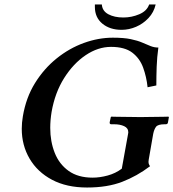

<svg xmlns="http://www.w3.org/2000/svg" viewBox="-20 -826 773 856"><path d="M674 -806Q666 -771 642 -745.5Q618 -720 586.5 -706.5Q555 -693 522 -693Q470 -693 436.5 -720.5Q403 -748 403 -795V-806H434Q436 -777 463 -762.5Q490 -748 530 -748Q567 -748 601 -762.5Q635 -777 645 -806ZM663 -229 643 -114Q641 -103 643 -96.5Q645 -90 649 -85Q591 -41 525 -15.5Q459 10 368 10Q277 10 212 -24.5Q147 -59 112 -118.5Q77 -178 77 -252Q77 -279 82 -308Q96 -391 136 -455.5Q176 -520 232.5 -565.5Q289 -611 354 -634.5Q419 -658 483 -658Q532 -658 563 -651.5Q594 -645 614.5 -636Q635 -627 651.5 -620.5Q668 -614 686 -614Q680 -571 678.5 -528.5Q677 -486 677 -445L638 -437Q633 -484 618 -525Q603 -566 569.5 -591.5Q536 -617 475 -617Q417 -617 362 -580Q307 -543 266 -478Q225 -413 210 -327Q204 -290 204 -256Q204 -195 224 -144.5Q244 -94 286 -64Q328 -34 393 -34Q425 -34 460 -43.5Q495 -53 523 -74L551 -229Q552 -232 552 -236Q552 -255 533.5 -263.5Q515 -272 489 -272H476Q468 -272 469 -281L474 -304L476 -306Q476 -306 490.5 -305.5Q505 -305 527 -305Q549 -305 570.5 -304.5Q592 -304 606 -304Q619 -304 640 -304.5Q661 -305 682 -305Q703 -305 717 -305.5Q731 -306 731 -306L733 -304L729 -281Q728 -272 719 -272H714Q684 -272 675.5 -260.5Q667 -249 663 -229Z"/></svg>

Font: Libertinus Serif Semibold Italic
Style: Regular
Weight: 600
Italic angle: -11.5°
Designer: Philipp H. Poll, Khaled Hosny
Foundry: Caleb Maclennan
Version: Version 7.051;RELEASE